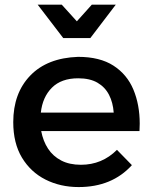

<svg xmlns="http://www.w3.org/2000/svg" viewBox="-20 -772 632 797"><path d="M306.5 4.5Q230.5 4.5 169 -26.5Q107.5 -57.5 71.2 -117.5Q35 -177.5 35 -265Q35 -385 105.5 -458.2Q176 -531.5 304 -536Q394.5 -536 451 -499.5Q507.5 -463 533.8 -400Q560 -337 560 -258.5L559 -228H151Q159 -186 179.5 -154.8Q200 -123.5 234 -105.8Q268 -88 316 -88Q403.5 -88 465.5 -150L527.5 -86.5Q445 4.5 306.5 4.5ZM452 -304.5Q449 -346.5 432.5 -378.5Q416 -410.5 384.5 -428.8Q353 -447 304.5 -447Q234.5 -447 195.5 -408Q156.5 -369 149.5 -304.5ZM355 -614H242.5L136.5 -752.5H236.5L299 -683.5L361 -752.5H460.5Z"/></svg>

Font: Argentum Novus Medium
Style: Regular
Weight: 500
Designer: Julieta Ulanovsky (font) & Cristiano Sobral (main changes)
Foundry: Julieta Ulanovsky (font) & Cristiano Sobral (main changes)
Version: Version 3.00;November 27, 2020;FontCreator 13.0.0.2655 64-bi